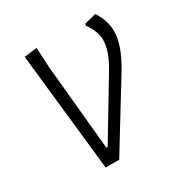

<svg xmlns="http://www.w3.org/2000/svg" viewBox="-117 -549 606 638"><g transform="rotate(-30 186.0 -229.5)"><path d="M334 -459Q360 -421 360 -378Q360 -328 318 -256L161 0H109L60 -453L109 -459L113 -382L144 -56H149L279 -272Q314 -330 314 -372Q314 -404 288 -441L290 -448Z"/></g></svg>

Font: Alegreya Sans SC Light
Style: Italic
Weight: 300
Italic angle: -7°
Designer: Juan Pablo del Peral
Foundry: Huerta Tipografica
Version: Version 2.007